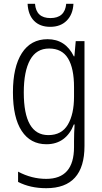

<svg xmlns="http://www.w3.org/2000/svg" viewBox="-20 -748 537 1009"><path d="M368 -452H371L378 -532H424V19Q424 241 223 241Q139 241 75 208V154Q146 192 223 192Q369 192 369 25V-6Q369 -48 372 -94H368Q349 -44 312.5 -17Q276 10 224 10Q140 10 94 -60Q48 -130 48 -263Q48 -396 95 -469Q142 -542 230 -542Q324 -542 368 -452ZM105 -262Q105 -38 234 -38Q304 -38 336.5 -93Q369 -148 369 -240V-290Q369 -389 337.5 -441Q306 -493 238 -493Q171 -493 138 -433Q105 -373 105 -262ZM244 -607Q190 -607 159 -638.5Q128 -670 125 -728H164Q170 -653 245 -653Q321 -653 328 -728H366Q363 -672 330.5 -639.5Q298 -607 244 -607Z"/></svg>

Font: Noto Sans Display Light Narrow
Style: Regular
Weight: 300
Width: 4
Designer: Monotype Design team
Foundry: Monotype Imaging Inc.
Version: Version 1.000